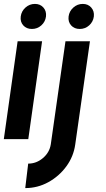

<svg xmlns="http://www.w3.org/2000/svg" viewBox="-30 -711 540 981"><path d="M60 -500H185L114.5 0H-10.5ZM133 -563Q105.5 -563 89 -581.2Q72.5 -599.5 76 -627Q79.5 -654 100.2 -672.5Q121 -691 148.5 -691Q175.5 -691 191.8 -672.5Q208 -654 205 -627Q201.5 -599.5 181 -581.2Q160.5 -563 133 -563ZM99 250 114 125Q156 125 189.5 96.5Q223 68 229.5 26.5L304.5 -500H429.5L354.5 26.5Q346 88.5 309 139Q272 189.5 217 219.8Q162 250 99 250ZM377.5 -563Q350 -563 333.5 -581.2Q317 -599.5 320.5 -627Q324 -654 344.8 -672.5Q365.5 -691 393 -691Q420 -691 436.2 -672.5Q452.5 -654 449.5 -627Q446 -599.5 425.5 -581.2Q405 -563 377.5 -563Z"/></svg>

Font: Urbanist
Style: Bold Italic
Weight: 700
Italic angle: -8°
Designer: Corey Hu
Foundry: Corey Hu
Version: Version 1.330; ttfautohint (v1.8.4.7-5d5b)